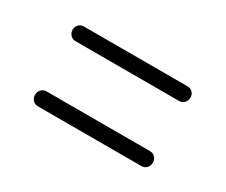

<svg xmlns="http://www.w3.org/2000/svg" viewBox="-56 -571 613 521"><g transform="rotate(30 250.0 -310.0)"><path d="M87.9 -388.7Q78.1 -388.7 71.8 -395.5Q65.4 -402.3 65.4 -412.1Q65.4 -421.9 71.8 -428.2Q78.1 -434.6 87.9 -434.6H412.1Q421.9 -434.6 428.2 -428.2Q434.6 -421.9 434.6 -412.1Q434.6 -402.3 428.2 -395.5Q421.9 -388.7 412.1 -388.7ZM87.9 -184.6Q78.1 -184.6 71.8 -191.4Q65.4 -198.2 65.4 -208Q65.4 -217.8 71.8 -224.6Q78.1 -231.4 87.9 -231.4H412.1Q421.9 -231.4 428.2 -224.6Q434.6 -217.8 434.6 -208Q434.6 -198.2 428.2 -191.4Q421.9 -184.6 412.1 -184.6Z"/></g></svg>

Font: Rounded-X Mgen+ 2m light
Style: Regular
Weight: 200
Designer: [Source Han Sans]
Ryoko NISHIZUKA  (kana & ideographs); Paul D. Hunt (Latin, Greek & Cyrillic); Wenlong ZHANG  (bopomofo
Version: Version 1.059.20150602